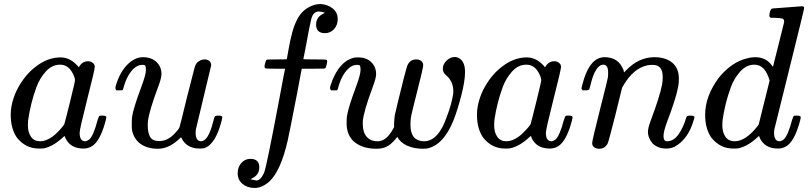

<svg xmlns="http://www.w3.org/2000/svg" viewBox="-20 -725 3999 950"><path d="M449 -394Q449 -381 411.5 -233.5Q374 -86 374 -68Q374 -26 402 -26Q411 -27 422 -35Q443 -55 463 -131Q469 -151 473 -152Q475 -153 483 -153H487Q506 -153 506 -145Q506 -141 503 -129Q481 -45 449 -13Q426 10 393 10Q330 10 305 -39Q300 -52 300 -51Q299 -52 296 -50Q294 -48 292 -46Q244 -1 197 9Q191 10 172 10Q106 10 63 -45Q33 -89 33 -157Q33 -173 34 -179Q41 -243 75.5 -301.5Q110 -360 158 -396Q216 -441 280 -441Q330 -441 370 -392Q386 -422 416 -422Q429 -422 439 -414Q449 -406 449 -394ZM118 -106Q118 -70 133.5 -48Q149 -26 179 -26Q208 -26 241 -50Q253 -58 273.5 -80Q294 -102 298 -110Q300 -114 325.5 -217Q351 -320 351 -328Q351 -340 340 -362Q318 -405 277 -405Q237 -405 206.5 -371Q176 -337 160 -293Q131 -214 119 -129Q119 -126 118.5 -118Q118 -110 118 -106Z M967 10Q901 10 876 -46Q870 -41 864 -35Q814 11 762 11Q709 11 675.5 -13Q642 -37 633 -82Q632 -89 632 -113Q632 -137 634 -150Q641 -193 680 -297Q702 -356 702 -379Q702 -393 699.5 -398.5Q697 -404 688 -404H683Q660 -404 639 -383Q607 -351 590 -287Q590 -286 589 -283.5Q588 -281 587.5 -280.5Q587 -280 586 -279Q585 -278 582.5 -278Q580 -278 578 -278Q576 -278 570 -278H556Q548 -286 553 -301Q573 -370 615 -410Q650 -442 687 -442Q729 -442 754 -418.5Q779 -395 779 -358Q779 -338 761 -291Q720 -181 712 -128Q711 -120 711 -105Q711 -67 723 -47Q735 -27 767 -27Q809 -27 843 -63Q863 -83 868 -95Q870 -99 906 -247Q936 -367 942 -387.5Q948 -408 956 -416Q973 -431 992 -431Q1006 -431 1015.5 -423.5Q1025 -416 1025 -402L949 -84Q948 -79 948 -68Q948 -26 976 -26Q999 -29 1015 -64Q1026 -87 1041 -145Q1043 -153 1061 -153Q1080 -153 1080 -145Q1080 -141 1077 -129Q1047 -11 991 8Q983 10 967 10Z M1219 162Q1246 168 1248 168Q1271 168 1288 126Q1300 93 1361 -230Q1389 -381 1390 -382V-385H1343Q1296 -385 1293 -387Q1286 -391 1291 -409Q1295 -424 1296 -425Q1298 -430 1305 -430.5Q1312 -431 1351 -431Q1399 -431 1399 -432Q1399 -434 1408 -482Q1417 -530 1420 -540Q1441 -635 1483 -672Q1523 -705 1566 -705Q1602 -703 1626.5 -683Q1651 -663 1651 -630Q1651 -601 1633 -581Q1615 -561 1588 -561Q1544 -561 1544 -603Q1544 -640 1579 -657L1588 -662Q1570 -668 1558 -668Q1529 -668 1520 -630Q1512 -600 1494 -499L1481 -433Q1481 -431 1536 -431Q1581 -431 1590 -430Q1599 -429 1599 -423Q1599 -412 1592 -391Q1590 -386 1582.5 -385.5Q1575 -385 1529 -385H1473L1450 -263Q1413 -72 1404 -32Q1370 119 1313 173Q1276 205 1240 205Q1204 205 1180 185Q1156 165 1156 132Q1156 102 1174 81.5Q1192 61 1219 61Q1263 61 1263 103Q1263 140 1228 157Z M2040 -431Q2054 -431 2064 -423.5Q2074 -416 2074 -402Q2074 -389 2044.5 -274Q2015 -159 2013 -142Q2011 -131 2011 -107Q2011 -57 2037 -38Q2055 -26 2078 -26Q2149 -26 2191 -148Q2214 -208 2222 -258Q2223 -263 2223 -273Q2223 -323 2187 -353Q2171 -366 2171 -385Q2171 -407 2189.5 -425Q2208 -443 2231 -443Q2233 -443 2235 -442.5Q2237 -442 2239 -442Q2281 -431 2281 -368Q2281 -324 2262 -251Q2243 -178 2224 -130Q2174 -6 2092 10Q2086 11 2073 11Q2028 11 1994 -4.5Q1960 -20 1946 -48Q1924 -19 1901.5 -4Q1879 11 1843 11Q1776 11 1735.5 -21Q1695 -53 1695 -116Q1695 -143 1697 -152Q1703 -192 1742 -297Q1764 -356 1764 -379Q1764 -393 1761.5 -398.5Q1759 -404 1750 -404H1745Q1722 -404 1701 -383Q1669 -351 1652 -287Q1652 -286 1651 -283.5Q1650 -281 1649.5 -280.5Q1649 -280 1648 -279Q1647 -278 1644.5 -278Q1642 -278 1640 -278Q1638 -278 1632 -278H1618Q1610 -286 1615 -301Q1625 -331 1634 -349Q1671 -424 1729 -439Q1735 -441 1752 -441Q1793 -441 1817 -417.5Q1841 -394 1841 -358Q1841 -338 1823 -291Q1779 -173 1775 -124V-111Q1775 -71 1794 -48.5Q1813 -26 1849 -26Q1892 -26 1925 -87L1930 -96V-119Q1932 -148 1933 -153Q1933 -154 1947 -213Q1961 -272 1977 -334.5Q1993 -397 1997 -404Q2010 -431 2040 -431Z M2756 -394Q2756 -381 2718.5 -233.5Q2681 -86 2681 -68Q2681 -26 2709 -26Q2718 -27 2729 -35Q2750 -55 2770 -131Q2776 -151 2780 -152Q2782 -153 2790 -153H2794Q2813 -153 2813 -145Q2813 -141 2810 -129Q2788 -45 2756 -13Q2733 10 2700 10Q2637 10 2612 -39Q2607 -52 2607 -51Q2606 -52 2603 -50Q2601 -48 2599 -46Q2551 -1 2504 9Q2498 10 2479 10Q2413 10 2370 -45Q2340 -89 2340 -157Q2340 -173 2341 -179Q2348 -243 2382.5 -301.5Q2417 -360 2465 -396Q2523 -441 2587 -441Q2637 -441 2677 -392Q2693 -422 2723 -422Q2736 -422 2746 -414Q2756 -406 2756 -394ZM2425 -106Q2425 -70 2440.5 -48Q2456 -26 2486 -26Q2515 -26 2548 -50Q2560 -58 2580.5 -80Q2601 -102 2605 -110Q2607 -114 2632.5 -217Q2658 -320 2658 -328Q2658 -340 2647 -362Q2625 -405 2584 -405Q2544 -405 2513.5 -371Q2483 -337 2467 -293Q2438 -214 2426 -129Q2426 -126 2425.5 -118Q2425 -110 2425 -106Z M2944 11Q2930 11 2920 3.5Q2910 -4 2910 -17Q2910 -30 2948 -180Q2986 -330 2988 -343Q2989 -348 2989 -366Q2989 -405 2965 -405Q2942 -405 2923 -368Q2912 -347 2902 -305Q2896 -285 2896 -284Q2894 -278 2877 -278H2863Q2857 -284 2857 -287Q2857 -291 2862 -308Q2892 -426 2954 -440Q2962 -442 2971 -442Q3030 -442 3056 -397Q3067 -378 3067 -369Q3067 -367 3068 -367L3079 -378Q3141 -442 3218 -442Q3273 -442 3306 -415Q3339 -388 3339 -336Q3339 -313 3336 -298Q3326 -241 3281 -123Q3263 -75 3263 -52Q3263 -26 3280 -26Q3314 -26 3338.5 -62Q3363 -98 3376 -145Q3378 -153 3396 -153Q3416 -153 3416 -146Q3416 -139 3412 -130Q3386 -37 3318 1Q3300 10 3275 10Q3237 10 3210 -14Q3186 -42 3186 -73Q3186 -92 3200 -129Q3244 -246 3256 -307Q3259 -322 3259 -345Q3259 -404 3210 -404Q3192 -404 3184 -402Q3114 -387 3065 -303L3058 -291L3025 -157Q2992 -26 2987 -16Q2974 11 2944 11Z M3802 -683Q3803 -683 3874.5 -688.5Q3946 -694 3947 -694Q3959 -694 3959 -686Q3959 -679 3885.5 -383.5Q3812 -88 3811 -83Q3810 -78 3810 -68Q3810 -26 3838 -26Q3847 -27 3858 -35Q3879 -55 3899 -131Q3905 -151 3909 -152Q3911 -153 3919 -153H3923Q3942 -153 3942 -145Q3942 -141 3939 -129Q3917 -45 3885 -13Q3862 10 3829 10Q3766 10 3741 -39Q3736 -52 3736 -51Q3735 -52 3732 -50Q3730 -48 3728 -46Q3680 -1 3633 9Q3627 10 3608 10Q3542 10 3499 -45Q3469 -89 3469 -157Q3469 -250 3537 -341Q3599 -417 3675 -436Q3696 -442 3716 -442Q3771 -442 3800 -400Q3805 -394 3805 -396Q3806 -400 3832.5 -505.5Q3859 -611 3860 -616Q3860 -628 3854 -632Q3843 -636 3814 -637H3793Q3787 -643 3786.5 -645Q3786 -647 3789 -664Q3794 -683 3802 -683ZM3788 -326Q3766 -405 3713 -405Q3673 -405 3642.5 -371Q3612 -337 3596 -293Q3567 -214 3555 -129Q3555 -126 3554.5 -118Q3554 -110 3554 -106Q3554 -70 3569.5 -48Q3585 -26 3615 -26Q3668 -26 3726 -98L3734 -109Q3743 -145 3761 -217.5Q3779 -290 3788 -326Z"/></svg>

Font: KaTeX_Math
Style: Italic
Weight: 400
Version: Version 3699957226